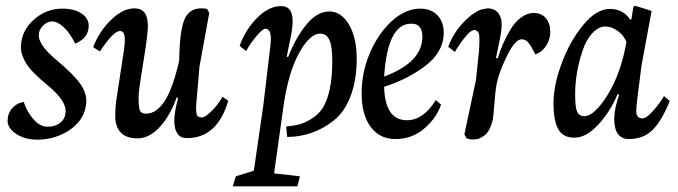

<svg xmlns="http://www.w3.org/2000/svg" viewBox="-20 -468 2356 667"><path d="M152.8 -165.5Q89.4 -217.3 71.3 -247.1Q52.7 -277.3 52.7 -302.7Q52.7 -358.9 96.2 -398.4Q139.2 -438 196.8 -438Q237.3 -438 262.7 -421.4Q288.1 -404.8 288.1 -378.4Q288.1 -335.9 241.2 -316.4Q222.2 -355 200.7 -374Q179.2 -393.6 161.6 -393.6Q144.5 -393.6 129.9 -379.4Q114.7 -364.7 114.7 -344.7Q114.7 -312 172.9 -262.2L186.5 -250.5Q200.2 -238.8 201.2 -237.8Q202.6 -236.3 214.4 -225.6Q225.1 -215.8 228 -212.4Q229.5 -210.4 233.9 -206.3Q238.3 -202.1 240.7 -199.2Q280.8 -155.8 279.8 -116.7Q278.8 -77.6 255.9 -47.9Q232.4 -18.1 193.4 -0.5Q153.8 17.1 109.9 17.1Q66.4 17.1 36.1 -2.9Q6.3 -22.5 6.3 -48.3Q6.3 -73.7 22.5 -92.3Q39.1 -110.8 62.5 -113.8Q72.8 -81.1 95.7 -54.2Q118.2 -27.8 145.5 -27.8Q172.9 -27.8 190.4 -42.5Q208 -57.1 208 -83.5Q206.5 -119.6 152.8 -165.5Z M602.5 -257.3Q604 -360.8 620.6 -399.9Q637.2 -439 678.7 -439Q690.9 -439 699.2 -437L707 -423.3L672.9 -236.3L664.6 -138.7Q660.6 -98.1 661.1 -86.9Q662.1 -70.8 665.5 -65.9Q669.9 -60.1 681.6 -60.1Q692.9 -60.1 715.8 -83Q738.3 -105.5 752.9 -131.8L772.9 -118.2Q734.9 12.2 628.9 11.7Q586.4 11.7 585.4 -47.9Q585.4 -78.6 599.1 -128.4L593.8 -129.4Q569.8 -63 533.2 -24.9Q497.1 12.7 458 12.7Q418.5 12.7 399.4 -7.8Q380.4 -28.3 380.4 -63.5Q380.4 -98.6 384.8 -125L410.6 -293.9Q414.1 -319.3 413.6 -330.1Q413.6 -359.9 397 -360.4Q374 -360.4 327.1 -289.1L303.7 -304.2Q324.7 -359.4 366.2 -399.4Q407.2 -439 447.3 -439Q494.6 -439 493.7 -376Q493.7 -351.6 481.4 -273.9L467.8 -188Q460.9 -146.5 461.4 -119.1Q462.4 -89.4 467.3 -81.5Q472.7 -73.2 487.8 -73.2Q522.9 -73.2 551.3 -115.7Q580.1 -159.2 602.5 -257.3Z M894.5 -100.1 917.5 -293.9Q920.9 -320.8 920.9 -332.5Q920.9 -368.2 901.9 -368.2Q892.6 -368.2 871.6 -343.3Q850.1 -318.4 835 -290.5L812.5 -308.6Q832 -364.3 873 -405.8Q913.6 -446.8 957 -446.8Q996.6 -446.8 996.6 -395Q996.6 -369.1 987.8 -328.6Q984.9 -315.9 982.7 -304.2Q980.5 -292.5 979.2 -286.1Q978 -279.8 977.5 -278.3Q976.1 -271.5 976.1 -271L981 -270Q1008.3 -339.4 1045.4 -383.8Q1082.5 -428.2 1124 -428.2Q1165 -428.2 1191.9 -383.3Q1219.2 -337.4 1219.2 -263.7Q1219.2 -189.9 1197.8 -133.8Q1176.3 -77.6 1138.2 -48.3Q1067.4 6.8 979 7.8H977.5L974.1 -28.3Q1007.3 -32.2 1022 -36.6Q1041 -42 1063.5 -56.2Q1086.9 -70.8 1101.1 -92.8Q1134.3 -146.5 1134.3 -255.9Q1134.3 -307.1 1124.5 -328.6Q1114.3 -351.1 1092.8 -351.1Q1054.7 -351.1 1016.6 -279.3Q979 -209 962.9 -85L932.1 134.3L1022 144.5L1013.2 179.2H788.6L799.3 144.5L861.8 125Z M1447.3 -340.8Q1447.3 -363.3 1437.5 -374.8Q1427.7 -386.2 1408.2 -385.7Q1326.2 -385.7 1314.5 -202.1Q1447.3 -251.5 1447.3 -340.8ZM1500 -414.6Q1521.5 -391.6 1521.5 -354.5Q1521.5 -284.2 1449.2 -232.9Q1390.6 -190.9 1314.5 -166.5Q1317.4 -50.3 1393.6 -50.3Q1450.2 -50.3 1494.1 -120.1L1512.2 -104.5Q1495.6 -56.2 1452.1 -20Q1409.7 15.1 1354 15.1Q1298.8 15.1 1267.6 -27.3Q1236.3 -69.3 1236.3 -143.1Q1236.3 -216.3 1264.6 -283.2Q1293.9 -351.6 1340.8 -394.5Q1388.7 -438 1439.9 -438Q1478 -438 1500 -414.6Z M1705.1 -175.8Q1701.2 -156.2 1697.8 -111.8Q1694.3 -65.4 1691.9 -51.8Q1681.2 -9.3 1661.6 3.4Q1647 13.7 1638.2 15.1Q1628.4 16.6 1620.1 16.6Q1610.4 16.6 1600.1 11.7L1593.3 -1.5L1633.3 -189.5L1644 -290.5Q1645.5 -311 1645.5 -328.6Q1645.5 -345.7 1644 -350.1Q1642.1 -355.5 1639.2 -358.4Q1634.8 -362.8 1630.4 -363.3Q1624 -364.7 1614.7 -358.4Q1604.5 -351.1 1582.5 -322.3Q1563 -293.9 1560.5 -287.6L1537.1 -305.2Q1561.5 -372.1 1620.1 -417.5Q1638.2 -430.2 1650.4 -434.6L1673.3 -439Q1708 -439 1719.2 -407.2Q1722.7 -398.4 1722.7 -383.3V-375Q1721.2 -354.5 1717.8 -338.4L1703.1 -266.6L1709 -265.1Q1716.3 -289.6 1726.8 -314Q1737.3 -338.4 1752.7 -364.5Q1768.1 -390.6 1789.6 -406.7Q1811 -422.9 1834 -422.9Q1860.8 -422.9 1876.2 -404.8Q1891.6 -386.7 1891.6 -357.9Q1891.6 -323.7 1869.1 -298.3Q1858.4 -286.1 1839.8 -278.8Q1838.4 -281.2 1833.5 -291Q1828.6 -300.8 1825.4 -305.9Q1822.3 -311 1816.9 -318.1Q1811.5 -325.2 1805.4 -328.4Q1799.3 -331.5 1792.5 -331.5Q1769.5 -331.5 1741.5 -274.4Q1713.4 -217.3 1705.1 -175.8Z M1978 -140.6Q1978 -96.7 1984.4 -81.1Q1991.2 -64.5 2009.8 -64.5Q2044.9 -64.5 2091.3 -139.2Q2137.2 -213.4 2156.2 -322.3Q2148.9 -342.8 2127.4 -359.4Q2106 -376 2082.5 -376Q2059.6 -376 2037.6 -352.5Q2016.1 -329.6 2003.4 -290.5Q1978 -214.8 1978 -140.6ZM2185.5 -448.2 2243.7 -430.2 2208.5 -239.7 2193.8 -123.5Q2190.4 -96.7 2190.4 -82Q2190.4 -56.6 2211.9 -56.6Q2225.1 -56.6 2247.1 -81.1Q2270.5 -106.4 2286.6 -134.3L2306.6 -117.2Q2279.3 -48.8 2247.6 -17.1Q2215.3 15.1 2164.1 15.1Q2140.1 15.1 2126.5 -2.9Q2113.8 -20 2113.8 -55.2Q2113.8 -90.3 2131.3 -140.1H2125Q2099.6 -79.1 2057.6 -34.2Q2016.1 10.3 1975.6 10.3Q1935.1 10.3 1918.9 -20Q1902.8 -49.8 1902.8 -109.9Q1902.8 -170.4 1930.7 -246.6Q1959 -323.7 2005.4 -380.4Q2051.8 -437 2098.6 -437Q2144.5 -437 2168.9 -400.4H2173.3L2180.2 -443.8Z"/></svg>

Font: Neuton Cursive
Style: Regular
Weight: 500
Designer: Brian M Zick
Version: Version 1.43